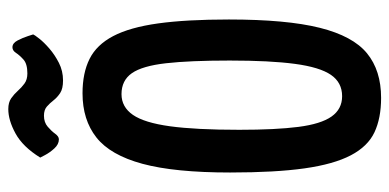

<svg xmlns="http://www.w3.org/2000/svg" viewBox="-258 -671 939 463"><g transform="rotate(-90 211.5 -439.5)"><path d="M207 10Q158 10 124 -6Q90 -22 68.5 -63Q47 -104 37 -174.5Q27 -245 27 -354Q27 -488 48 -565.5Q69 -643 111.5 -676.5Q154 -710 218 -710Q267 -710 301 -693Q335 -676 356 -636Q377 -596 386.5 -528Q396 -460 396 -357Q396 -218 376 -138Q356 -58 314.5 -24Q273 10 207 10ZM211 -84Q244 -84 262.5 -111Q281 -138 289 -198Q297 -258 297 -355Q297 -451 290.5 -508.5Q284 -566 266.5 -591Q249 -616 216 -616Q185 -616 166 -588.5Q147 -561 138.5 -499Q130 -437 130 -332Q130 -244 137 -189.5Q144 -135 162 -109.5Q180 -84 211 -84ZM249 -757Q229 -757 218.5 -764Q208 -771 201 -780Q194 -789 186 -796Q178 -803 164 -803Q148 -803 137.5 -794Q127 -785 120.5 -776Q114 -767 107 -767Q95 -767 85 -778Q75 -789 69 -800.5Q63 -812 63 -812Q89 -854 121 -871.5Q153 -889 180 -889Q196 -889 206 -882Q216 -875 224 -866Q232 -857 241.5 -850Q251 -843 266 -843Q289 -843 299.5 -852.5Q310 -862 315.5 -870.5Q321 -879 329 -879Q339 -879 345.5 -866.5Q352 -854 356 -841.5Q360 -829 360 -829Q359 -826 350 -814.5Q341 -803 326 -790Q311 -777 291.5 -767Q272 -757 249 -757Z"/></g></svg>

Font: Yanone Kaffeesatz ExtraLight Medium
Style: Regular
Weight: 500
Version: Version 2.003